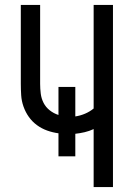

<svg xmlns="http://www.w3.org/2000/svg" viewBox="-20 -755 540 775"><path d="M358 0V-234Q341 -226 322 -221.5Q303 -217 284 -215V-124H216V-217Q193 -220 170.5 -228Q148 -236 129 -250Q110 -264 96.5 -283Q83 -302 75 -324.5Q67 -347 65.5 -370.5Q64 -394 64 -417V-735H142V-417Q142 -397 144.5 -377Q147 -357 156 -339.5Q165 -322 181 -309.5Q197 -297 216 -291V-404H284V-285Q304 -288 323 -296Q342 -304 358 -317V-735H436V0Z"/></svg>

Font: Iosevka Term Curly
Style: Regular
Weight: 400
Designer: Belleve Invis
Foundry: Belleve Invis
Version: Version 32.3.0